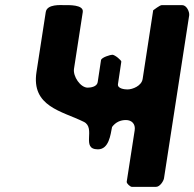

<svg xmlns="http://www.w3.org/2000/svg" viewBox="-20 -727 756 747"><path d="M576 -687 535 -420C531 -393 496 -379 476 -379C465 -379 436 -382 439 -400L452 -487C453 -492 427 -514 417 -514C410 -514 375 -504 373 -493L360 -407C357 -389 332 -386 321 -386C293 -386 263 -430 268 -460L302 -680C307 -710 244 -707 232 -707C217 -707 163 -712 158 -680L122 -447C101 -312 221 -295 306 -253C355 -229 293 -146 361 -146C404 -146 410 -203 416 -233C430 -252 449 -260 470 -260C492 -260 508 -245 504 -220L473 -20C472 -13 487 0 493 0H587C602 0 616 -22 618 -33L716 -667C718 -681 706 -707 689 -707H609C602 -707 579 -689 576 -687Z"/></svg>

Font: Asimov Print
Style: CIt
Weight: 500
Designer: Google
Version: Version 2.000980: 2014